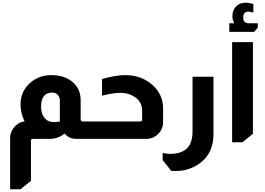

<svg xmlns="http://www.w3.org/2000/svg" viewBox="-20 -1028 1961 1421"><path d="M162 -129Q132 -190 132 -255Q132 -355 207 -418Q271 -472 359 -472Q457 -472 516 -422Q577 -371 577 -285V-143Q577 -136 582 -133Q586 -129 593 -129H609V0H548Q511 0 488 -14Q476 -21 456 -40Q441 -24 419 -15Q385 0 343 0H223Q209 0 209 14V311L131 373H55V-6Q55 -51 84 -85Q122 -129 168 -129ZM423 -284Q423 -311 405 -328Q389 -343 367 -343Q284 -343 284 -238Q284 -185 310 -154.5Q336 -124 381 -124Q398 -124 423 -129Z M735 -443Q835 -472 908 -472Q1028 -472 1111 -397Q1187 -327 1187 -226V-124Q1187 -73 1151 -37Q1114 0 1062 0H602V-129H1018Q1032 -129 1032 -143V-209Q1032 -275 975 -312Q930 -341 871 -341Q816 -341 735 -320Z M1560 -460V-38Q1560 98 1472 170Q1421 213 1351 230Q1316 238 1273 238L1247 236L1184 157V104Q1187 105 1195 106Q1221 111 1241 111Q1324 109 1364 70Q1405 29 1405 -56V-460Z M1713 -856Q1700 -885 1700 -907Q1700 -952 1726.5 -980Q1753 -1008 1796 -1008Q1824 -1008 1855 -998V-935Q1831 -942 1818 -942Q1780 -942 1780 -899Q1780 -881 1787 -870Q1798 -856 1818 -856H1888V-825L1861 -792H1677V-856ZM1852 -716V-38L1774 25H1698V-716Z"/></svg>

Font: Almarai ExtraBold
Style: Regular
Weight: 800
Designer: Boutros International 2019
Foundry: Created by Boutros International 2019
Version: Version 1.10